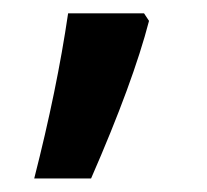

<svg xmlns="http://www.w3.org/2000/svg" viewBox="-20 -136 307 285"><path d="M201.2 -105Q177.7 -14.2 115.2 128.9H30.8Q64.5 -2.9 81.1 -116.2H193.8Z"/></svg>

Font: f1_4961           
Style: Regular
Weight: 600
Foundry: Ascender Corporation
Version: Version 1.10